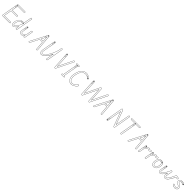

<svg xmlns="http://www.w3.org/2000/svg" viewBox="1432 -5145 9371 9371"><g transform="rotate(45 6117.0 -460.0)"><path d="M133 0Q111.5 0 102.5 -12.5Q93.5 -25 96.5 -43.5L245.5 -887Q248.5 -904.5 258 -916.5Q267.5 -928.5 293 -928.5H747Q770.5 -928.5 779.2 -916Q788 -903.5 788 -890Q788 -875 779.2 -865Q770.5 -855 747 -855H320L263.5 -536.5H622.5Q647 -536.5 655.2 -524.8Q663.5 -513 664 -498.5Q664.5 -487.5 655.8 -476.2Q647 -465 623 -465H251L182 -75H608.5Q632 -75 641 -65.2Q650 -55.5 650 -41.5Q650 -28 641.2 -14Q632.5 0 608.5 0ZM133 -9.5H608.5Q627.5 -9.5 634.5 -19.8Q641.5 -30 641.5 -41.5Q641.5 -53 635 -59.2Q628.5 -65.5 608.5 -65.5H171.5L243 -474H623Q642.5 -474 648.8 -481.5Q655 -489 655 -498.5Q654.5 -511 648.5 -519.2Q642.5 -527.5 622.5 -527.5H252.5L312 -864.5H747Q766.5 -864.5 772.8 -871Q779 -877.5 779 -890Q779 -901.5 772.5 -910.5Q766 -919.5 747 -919.5H293Q272 -919.5 264.8 -910.5Q257.5 -901.5 254.5 -885L105.5 -41.5Q102.5 -26.5 109.2 -18Q116 -9.5 133 -9.5ZM257 -719.5 252.5 -752 258.5 -751 275.5 -848.5 283.5 -847.5 266.5 -749.5 272.5 -749ZM286.5 -866.5Q278 -866.5 272 -872.8Q266 -879 266 -887.5Q266 -896 272 -902.2Q278 -908.5 286.5 -908.5Q295 -908.5 301.2 -902.2Q307.5 -896 307.5 -887.5Q307.5 -879 301.2 -872.8Q295 -866.5 286.5 -866.5Z M840 6Q777.5 6 748.2 -53.2Q719 -112.5 737.5 -213.5Q754 -302.5 792 -367.8Q830 -433 886 -468.8Q942 -504.5 1012.5 -504.5H1106.5L1176 -898.5Q1179 -916 1192.8 -922.8Q1206.5 -929.5 1219 -928.5Q1236 -927.5 1248 -915.8Q1260 -904 1256.5 -885L1104 -34Q1100.5 -15.5 1089.8 -7.8Q1079 0 1066 0Q1055 0 1044.8 -5.5Q1034.5 -11 1028.8 -21.5Q1023 -32 1025.5 -46L1048.5 -173.5Q1020.5 -127 986.2 -86Q952 -45 914.8 -19.5Q877.5 6 840 6ZM840 -3Q876 -3 912.2 -28.8Q948.5 -54.5 982 -95.5Q1015.5 -136.5 1043.5 -183Q1055 -202 1058.5 -200Q1062 -198 1059 -179.5L1035 -44Q1032 -27.5 1042 -18.5Q1052 -9.5 1066 -9.5Q1077 -9.5 1084.8 -15Q1092.5 -20.5 1095 -35L1247.5 -886.5Q1250.5 -901.5 1241.5 -910Q1232.5 -918.5 1218 -919.5Q1207.5 -920.5 1197.8 -915.5Q1188 -910.5 1185.5 -897.5L1114.5 -495.5H1012.5Q910.5 -495.5 840.5 -419.5Q770.5 -343.5 746.5 -212.5Q729 -114.5 755.5 -58.8Q782 -3 840 -3ZM852 -59.5Q823 -59.5 810.2 -101Q797.5 -142.5 809 -213.5Q828 -318 882.2 -378.5Q936.5 -439 1017 -439H1104.5L1094.5 -383.5Q1068.5 -326 1038.5 -268.5Q1008.5 -211 977 -163.8Q945.5 -116.5 913.8 -88Q882 -59.5 852 -59.5ZM852 -69Q880 -69 910 -96.5Q940 -124 970.5 -170Q1001 -216 1030.2 -272.2Q1059.5 -328.5 1086 -386L1093.5 -430H1017Q940 -430 888.5 -372Q837 -314 818 -212.5Q807 -143.5 817.8 -106.2Q828.5 -69 852 -69ZM971 -451 938.5 -453 965.5 -470.5 967.5 -464.5Q991.5 -470.5 1017.5 -471.2Q1043.5 -472 1068 -472V-464.5Q1043.5 -464.5 1018.2 -464Q993 -463.5 969.5 -457ZM1109 -447Q1100.5 -447 1094.2 -453Q1088 -459 1088 -467.5Q1088 -476 1094.2 -482.2Q1100.5 -488.5 1109 -488.5Q1117.5 -488.5 1123.8 -482.2Q1130 -476 1130 -467.5Q1130 -459 1123.8 -453Q1117.5 -447 1109 -447Z M1424.5 9Q1349 9 1312 -41Q1275 -91 1290 -174.5L1342 -467Q1343 -470.5 1345 -478.5Q1347 -486.5 1356 -493.5Q1365 -500.5 1385.5 -500.5Q1411.5 -500.5 1416.8 -485.5Q1422 -470.5 1420 -461L1368.5 -168Q1360.5 -122.5 1376.8 -93.8Q1393 -65 1429.5 -65Q1465.5 -65 1505.5 -103.2Q1545.5 -141.5 1600 -223L1642.5 -463.5Q1643.5 -467 1646.2 -476Q1649 -485 1658.2 -492.8Q1667.5 -500.5 1687 -500.5Q1714 -500.5 1719.5 -486Q1725 -471.5 1723 -462L1648.5 -41Q1646.5 -27.5 1640 -18.5Q1633.5 -9.5 1622.8 -4.8Q1612 0 1596.5 0Q1576.5 0 1570.5 -12Q1564.5 -24 1568 -43L1577 -93.5Q1538.5 -41 1502.2 -16Q1466 9 1424.5 9ZM1424.5 0Q1464 0 1499 -24.5Q1534 -49 1572 -102.5Q1583.5 -118.5 1586.5 -116.8Q1589.5 -115 1587 -99L1577 -41.5Q1573.5 -24.5 1577.8 -16.8Q1582 -9 1596.5 -9Q1610 -9 1618.8 -12.5Q1627.5 -16 1632.5 -23.5Q1637.5 -31 1639.5 -43L1714 -463.5Q1715.5 -472 1711.5 -481.5Q1707.5 -491 1687 -491Q1663.5 -491 1658 -479.2Q1652.5 -467.5 1651.5 -462L1608.5 -219Q1553.5 -136.5 1511 -96Q1468.5 -55.5 1429.5 -55.5Q1388.5 -55.5 1370 -88.2Q1351.5 -121 1360 -169.5L1411.5 -462.5Q1412.5 -471 1408.8 -481Q1405 -491 1385.5 -491Q1361 -491 1356.2 -481Q1351.5 -471 1350.5 -465.5L1299 -172.5Q1285 -92.5 1319 -46.2Q1353 0 1424.5 0ZM1351 -292.5 1346.5 -324.5 1352.5 -324 1369.5 -421.5 1377.5 -420 1360.5 -322.5 1366.5 -321.5ZM1380.5 -439.5Q1371.5 -439.5 1365.5 -445.5Q1359.5 -451.5 1359.5 -460Q1359.5 -469 1365.5 -475Q1371.5 -481 1380.5 -481Q1389 -481 1395 -475Q1401 -469 1401 -460Q1401 -451.5 1395 -445.5Q1389 -439.5 1380.5 -439.5Z M1952.5 0Q1940.5 0 1930.5 -6.2Q1920.5 -12.5 1917.8 -24.5Q1915 -36.5 1923.5 -52.5L2360.5 -891.5Q2367.5 -905.5 2374.2 -917Q2381 -928.5 2407 -928.5Q2427 -928.5 2436.2 -919.8Q2445.5 -911 2446.5 -898.5L2518.5 -42Q2520 -24 2511.8 -12Q2503.5 0 2482 0Q2456.5 0 2449.2 -14Q2442 -28 2441 -39L2407 -466H2222L2004 -38.5Q1994 -18.5 1984.5 -9.2Q1975 0 1952.5 0ZM1952.5 -9.5Q1971.5 -9.5 1978.8 -16.2Q1986 -23 1996 -42.5L2216.5 -475.5H2415.5L2450 -39.5Q2451 -29 2456.5 -19.2Q2462 -9.5 2482 -9.5Q2499 -9.5 2505 -17.8Q2511 -26 2509.5 -41L2437 -897.5Q2436.5 -907 2429.8 -913.2Q2423 -919.5 2407 -919.5Q2387 -919.5 2382 -911.2Q2377 -903 2368.5 -887.5L1931 -48Q1921 -29 1929.2 -19.2Q1937.5 -9.5 1952.5 -9.5ZM2258 -536H2401L2382.5 -781ZM2243 -527.5 2378 -792.5Q2384.5 -805.5 2387 -805Q2389.5 -804.5 2390.5 -790L2411 -527.5ZM2321 -738 2326 -770.5 2331.5 -768 2376.5 -856 2383.5 -852.5 2338.5 -764 2344 -761.5ZM2404.5 -866.5Q2396 -866.5 2390 -872.8Q2384 -879 2384 -887.5Q2384 -896 2390 -902.2Q2396 -908.5 2404.5 -908.5Q2413.5 -908.5 2419.5 -902.2Q2425.5 -896 2425.5 -887.5Q2425.5 -879 2419.5 -872.8Q2413.5 -866.5 2404.5 -866.5Z M2787 6.5Q2743.5 6.5 2715.5 -22Q2687.5 -50.5 2679.5 -110Q2671.5 -169.5 2688.5 -263L2800.5 -882.5Q2802.5 -894.5 2808.5 -905Q2814.5 -915.5 2824.2 -921.8Q2834 -928 2846.5 -928Q2865 -927 2874.8 -913.8Q2884.5 -900.5 2881 -883.5L2767.5 -258.5Q2761.5 -224.5 2757 -190.8Q2752.5 -157 2754 -129.2Q2755.5 -101.5 2765.8 -84.8Q2776 -68 2799 -68Q2849 -68 2908 -117.5Q2967 -167 3027.8 -257Q3088.5 -347 3144.8 -468.5Q3201 -590 3245.5 -734L3273 -891Q3276 -905 3285.8 -916.5Q3295.5 -928 3317 -928Q3340.5 -928 3349.2 -915.8Q3358 -903.5 3355 -885.5L3205 -34Q3202 -16.5 3189 -7.2Q3176 2 3162.5 2Q3145.5 2 3134 -9.5Q3122.5 -21 3126 -43L3189.5 -409.5Q3153 -322.5 3104.5 -247Q3056 -171.5 3001.8 -114.5Q2947.5 -57.5 2892.5 -25.5Q2837.5 6.5 2787 6.5ZM2787 -3Q2850 -3 2921 -55.8Q2992 -108.5 3060.8 -203Q3129.5 -297.5 3185.5 -423Q3198.5 -452.5 3201.8 -449Q3205 -445.5 3201 -421.5L3134.5 -41Q3131.5 -24 3140 -15.8Q3148.5 -7.5 3162.5 -7.5Q3173.5 -7.5 3183.5 -14.5Q3193.5 -21.5 3195.5 -36L3346 -887Q3349 -902 3342.5 -910.5Q3336 -919 3317 -919Q3299.5 -919 3292 -910.2Q3284.5 -901.5 3282 -889.5L3254.5 -732Q3209.5 -587.5 3152.8 -464.8Q3096 -342 3034.2 -251Q2972.5 -160 2912 -109.5Q2851.5 -59 2799 -59Q2772 -59 2759.8 -77.2Q2747.5 -95.5 2745.5 -125.2Q2743.5 -155 2748 -190.5Q2752.5 -226 2758.5 -260L2872 -885Q2874.5 -899 2867.5 -908.5Q2860.5 -918 2846 -919Q2831 -919 2821.5 -908Q2812 -897 2809 -881L2697.5 -261.5Q2681.5 -170 2688.2 -113Q2695 -56 2720.8 -29.5Q2746.5 -3 2787 -3ZM2810 -719.5 2805.5 -752 2811.5 -751 2828.5 -848.5 2836.5 -847.5 2819.5 -749.5 2825.5 -749ZM2839.5 -866.5Q2831 -866.5 2825 -872.8Q2819 -879 2819 -887.5Q2819 -896 2825 -902.2Q2831 -908.5 2839.5 -908.5Q2848 -908.5 2854.2 -902.2Q2860.5 -896 2860.5 -887.5Q2860.5 -879 2854.2 -872.8Q2848 -866.5 2839.5 -866.5Z M3737.5 0Q3717 0 3706.5 -14.8Q3696 -29.5 3695 -43.5L3648.5 -886.5Q3648 -904 3656 -916.2Q3664 -928.5 3685.5 -928.5Q3712 -928.5 3720.2 -915.5Q3728.5 -902.5 3729 -891L3763.5 -160.5L4117.5 -891.5Q4126.5 -910.5 4138 -919.5Q4149.5 -928.5 4171.5 -928.5Q4183.5 -928.5 4192.8 -922.5Q4202 -916.5 4204.8 -905Q4207.5 -893.5 4199 -877L3784.5 -38.5Q3777.5 -23.5 3769 -11.8Q3760.5 0 3737.5 0ZM3737.5 -9.5Q3756 -9.5 3762.2 -18.2Q3768.5 -27 3776.5 -42.5L4191 -880.5Q4200.5 -900 4193.2 -909.8Q4186 -919.5 4171.5 -919.5Q4152 -919.5 4143 -912.2Q4134 -905 4125.5 -887.5L3766 -144.5Q3759.5 -131 3757.8 -131Q3756 -131 3755 -145L3720.5 -890.5Q3720 -900.5 3713.8 -910Q3707.5 -919.5 3685.5 -919.5Q3668.5 -919.5 3663 -911Q3657.5 -902.5 3658 -887L3704 -44.5Q3705 -32 3713.2 -20.8Q3721.5 -9.5 3737.5 -9.5ZM3698 -717.5 3686 -748 3692.5 -748.5 3687 -847.5 3695 -848 3700.5 -749 3706.5 -749.5ZM3688 -866.5Q3679.5 -866.5 3673.2 -872.8Q3667 -879 3667 -887.5Q3667 -896 3673.2 -902.2Q3679.5 -908.5 3688 -908.5Q3696.5 -908.5 3702.8 -902.2Q3709 -896 3709 -887.5Q3709 -879 3702.8 -872.8Q3696.5 -866.5 3688 -866.5Z M4211.5 0Q4188.5 0 4180 -11.5Q4171.5 -23 4171.5 -36.5Q4171.5 -51 4180 -63Q4188.5 -75 4211.5 -75H4243L4379 -855H4365Q4341 -855 4332.5 -867.2Q4324 -879.5 4324 -893Q4324 -907 4332.5 -917.8Q4341 -928.5 4365 -928.5H4491.5Q4514.5 -928.5 4523 -917.8Q4531.5 -907 4531.5 -893Q4531.5 -879.5 4523 -867.2Q4514.5 -855 4491.5 -855H4462L4324.5 -75H4343.5Q4368 -75 4376.5 -63.2Q4385 -51.5 4385 -36.5Q4385 -23 4376.5 -11.5Q4368 0 4343.5 0ZM4211.5 -9.5H4343.5Q4363.5 -9.5 4369.8 -17.5Q4376 -25.5 4376 -36.5Q4376 -49 4369.8 -57.2Q4363.5 -65.5 4343.5 -65.5H4314L4454 -864.5H4491.5Q4510 -864.5 4516.2 -873Q4522.5 -881.5 4522.5 -893Q4522.5 -905 4516.5 -912.2Q4510.5 -919.5 4491.5 -919.5H4365Q4346 -919.5 4339.5 -912.2Q4333 -905 4333 -893Q4333 -881.5 4339.5 -873Q4346 -864.5 4365 -864.5H4390L4251 -65.5H4211.5Q4193 -65.5 4186.8 -57.2Q4180.5 -49 4180.5 -36.5Q4180.5 -25.5 4186.8 -17.5Q4193 -9.5 4211.5 -9.5ZM4392.5 -695 4388 -727.5 4394 -726.5 4411 -824 4419 -823 4401.5 -725 4407.5 -724.5ZM4421 -842.5Q4412.5 -842.5 4406.5 -848.8Q4400.5 -855 4400.5 -863.5Q4400.5 -872 4406.5 -878.2Q4412.5 -884.5 4421 -884.5Q4429.5 -884.5 4435.8 -878.2Q4442 -872 4442 -863.5Q4442 -855 4435.8 -848.8Q4429.5 -842.5 4421 -842.5Z M4836 0Q4784 0 4733.5 -28.5Q4683 -57 4645.2 -112.8Q4607.5 -168.5 4592.5 -249.8Q4577.5 -331 4596.5 -436.5Q4607.5 -497 4625.2 -564.5Q4643 -632 4672.5 -696.8Q4702 -761.5 4747.8 -813.8Q4793.5 -866 4859.8 -897.2Q4926 -928.5 5017 -928.5Q5084 -928.5 5147.5 -897Q5211 -865.5 5261 -812.5Q5273 -800 5274.8 -785.2Q5276.5 -770.5 5266.5 -759Q5257 -748.5 5241.5 -746.5Q5226 -744.5 5210 -760.5Q5163 -809.5 5113.5 -832.2Q5064 -855 5015.5 -855Q4942.5 -855 4889 -827.2Q4835.5 -799.5 4798.5 -753.8Q4761.5 -708 4737.5 -652.2Q4713.5 -596.5 4699 -539.8Q4684.5 -483 4676 -434Q4661 -346 4670 -278.8Q4679 -211.5 4704.5 -166.2Q4730 -121 4765 -98Q4800 -75 4837 -75Q4905.5 -75 4961.2 -111Q5017 -147 5074.5 -202Q5095.5 -220.5 5106.5 -236.5Q5117.5 -252.5 5137 -252.5Q5152 -252.5 5162.2 -245.2Q5172.5 -238 5175 -223.5Q5176 -215.5 5169.8 -199.5Q5163.5 -183.5 5137 -154Q5076 -87 5002.2 -43.5Q4928.5 0 4836 0ZM4836 -9.5Q4926 -9.5 4997.8 -51.5Q5069.5 -93.5 5130 -160Q5155.5 -188 5161.2 -201.8Q5167 -215.5 5166 -222Q5164 -233 5157 -238.2Q5150 -243.5 5137 -243.5Q5122 -243.5 5112.8 -229.2Q5103.5 -215 5080.5 -195.5Q5023 -140 4965.8 -102.8Q4908.5 -65.5 4837 -65.5Q4798 -65.5 4761.2 -89.5Q4724.5 -113.5 4697.8 -160.2Q4671 -207 4661.2 -276Q4651.5 -345 4667 -435Q4675.5 -484 4690.2 -541.8Q4705 -599.5 4729.8 -656.5Q4754.5 -713.5 4792.5 -760.5Q4830.5 -807.5 4885.2 -836Q4940 -864.5 5015.5 -864.5Q5065.5 -864.5 5117.2 -840.8Q5169 -817 5216.5 -766.5Q5229.5 -754 5241 -755.2Q5252.5 -756.5 5259.5 -765Q5268 -773 5266.2 -785.2Q5264.5 -797.5 5255.5 -806Q5204 -861 5143.2 -890.2Q5082.5 -919.5 5017 -919.5Q4928 -919.5 4863.5 -889Q4799 -858.5 4754.2 -807Q4709.5 -755.5 4680.5 -692Q4651.5 -628.5 4634 -562Q4616.5 -495.5 4605.5 -435Q4587 -331.5 4601.2 -252Q4615.5 -172.5 4652 -118.5Q4688.5 -64.5 4737.2 -37Q4786 -9.5 4836 -9.5ZM5206 -808.5Q5190 -824.5 5176 -835.2Q5162 -846 5143 -855.5L5140.5 -850.5L5117.5 -872L5149 -868L5146.5 -862.5Q5166 -853 5180.8 -841.8Q5195.5 -830.5 5211.5 -814ZM5238 -763Q5229.5 -763 5223.2 -769.2Q5217 -775.5 5217 -784Q5217 -792.5 5223.2 -798.8Q5229.5 -805 5238 -805Q5246.5 -805 5252.8 -798.8Q5259 -792.5 5259 -784Q5259 -775.5 5252.8 -769.2Q5246.5 -763 5238 -763Z M5593.5 0Q5573 0 5561.2 -12.5Q5549.5 -25 5548.5 -43.5L5502 -886.5Q5501.5 -904 5509.5 -916.2Q5517.5 -928.5 5539 -928.5Q5566 -928.5 5574.2 -915.5Q5582.5 -902.5 5583 -891L5618.5 -162.5L5970.5 -892.5Q5973 -898 5979.2 -906.5Q5985.5 -915 5995.2 -921.8Q6005 -928.5 6017.5 -928.5Q6045.5 -928.5 6055 -915.5Q6064.5 -902.5 6065 -891L6102 -166.5L6453 -891.5Q6461.5 -910 6473.8 -919.2Q6486 -928.5 6502.5 -928.5Q6517 -928.5 6527.2 -922.5Q6537.5 -916.5 6540.5 -905Q6543.5 -893.5 6535.5 -877L6122 -38.5Q6113 -20 6102 -10Q6091 0 6076 0Q6056 0 6045.8 -7.8Q6035.5 -15.5 6034.5 -32L5997 -775.5L5640.5 -40Q5635 -28.5 5624.5 -14.2Q5614 0 5593.5 0ZM5593.5 -9.5Q5609.5 -9.5 5618 -21Q5626.5 -32.5 5632 -43.5L5993 -788.5Q5999.5 -802 6002 -802.8Q6004.5 -803.5 6005 -789L6043.5 -32.5Q6044.5 -20 6051.5 -14.8Q6058.5 -9.5 6076 -9.5Q6088.5 -9.5 6097 -17.5Q6105.5 -25.5 6113.5 -42L6527 -880.5Q6537 -900 6528.8 -909.8Q6520.5 -919.5 6502.5 -919.5Q6488.5 -919.5 6478.8 -911.8Q6469 -904 6461 -887.5L6107 -156.5Q6100.5 -142.5 6097.2 -142Q6094 -141.5 6093 -157L6056 -890.5Q6055.5 -900.5 6047.8 -910Q6040 -919.5 6017.5 -919.5Q6002.5 -919.5 5992.5 -907.5Q5982.5 -895.5 5979 -888.5L5622 -148.5Q5616 -136 5613.8 -135.5Q5611.5 -135 5610.5 -147L5574 -890.5Q5573.5 -900.5 5567.2 -910Q5561 -919.5 5539 -919.5Q5522 -919.5 5516.5 -911Q5511 -902.5 5511.5 -887L5557.5 -44.5Q5560 -9.5 5593.5 -9.5ZM5550.5 -717.5 5538.5 -748 5545 -748.5 5539.5 -847.5 5547.5 -848 5553 -749 5559 -749.5ZM5540.5 -866.5Q5532 -866.5 5525.8 -872.8Q5519.5 -879 5519.5 -887.5Q5519.5 -896 5525.8 -902.2Q5532 -908.5 5540.5 -908.5Q5549 -908.5 5555.2 -902.2Q5561.5 -896 5561.5 -887.5Q5561.5 -879 5555.2 -872.8Q5549 -866.5 5540.5 -866.5Z M6402 0Q6390 0 6380 -6.2Q6370 -12.5 6367.2 -24.5Q6364.5 -36.5 6373 -52.5L6810 -891.5Q6817 -905.5 6823.8 -917Q6830.5 -928.5 6856.5 -928.5Q6876.5 -928.5 6885.8 -919.8Q6895 -911 6896 -898.5L6968 -42Q6969.5 -24 6961.2 -12Q6953 0 6931.5 0Q6906 0 6898.8 -14Q6891.5 -28 6890.5 -39L6856.5 -466H6671.5L6453.5 -38.5Q6443.5 -18.5 6434 -9.2Q6424.5 0 6402 0ZM6402 -9.5Q6421 -9.5 6428.2 -16.2Q6435.5 -23 6445.5 -42.5L6666 -475.5H6865L6899.5 -39.5Q6900.5 -29 6906 -19.2Q6911.5 -9.5 6931.5 -9.5Q6948.5 -9.5 6954.5 -17.8Q6960.5 -26 6959 -41L6886.5 -897.5Q6886 -907 6879.2 -913.2Q6872.5 -919.5 6856.5 -919.5Q6836.5 -919.5 6831.5 -911.2Q6826.5 -903 6818 -887.5L6380.5 -48Q6370.5 -29 6378.8 -19.2Q6387 -9.5 6402 -9.5ZM6707.5 -536H6850.5L6832 -781ZM6692.5 -527.5 6827.5 -792.5Q6834 -805.5 6836.5 -805Q6839 -804.5 6840 -790L6860.5 -527.5ZM6770.5 -738 6775.5 -770.5 6781 -768 6826 -856 6833 -852.5 6788 -764 6793.5 -761.5ZM6854 -866.5Q6845.5 -866.5 6839.5 -872.8Q6833.5 -879 6833.5 -887.5Q6833.5 -896 6839.5 -902.2Q6845.5 -908.5 6854 -908.5Q6863 -908.5 6869 -902.2Q6875 -896 6875 -887.5Q6875 -879 6869 -872.8Q6863 -866.5 6854 -866.5Z M7333.5 0Q7312.5 0 7303.2 -12.8Q7294 -25.5 7297 -43.5L7444.5 -887Q7447.5 -904.5 7456.5 -916.5Q7465.5 -928.5 7490 -928.5Q7511 -928.5 7523.2 -918Q7535.5 -907.5 7539.5 -897.5L7796.5 -179.5L7922 -886.5Q7925 -904.5 7935.2 -916.5Q7945.5 -928.5 7968 -928.5Q7991.5 -928.5 7997.5 -914Q8003.5 -899.5 8000 -879L7852.5 -40Q7850.5 -29 7844.5 -14.5Q7838.5 0 7813 0Q7796.5 0 7785.8 -8.5Q7775 -17 7771 -28L7503 -761.5L7377.5 -43.5Q7375 -30.5 7367.2 -15.2Q7359.5 0 7333.5 0ZM7333.5 -9.5Q7354 -9.5 7360 -21Q7366 -32.5 7368 -45L7496.5 -775Q7498.5 -788 7501 -788Q7503.5 -788 7508 -775L7780 -31.5Q7783.5 -22 7791.5 -15.8Q7799.5 -9.5 7813 -9.5Q7832.5 -9.5 7837.2 -20Q7842 -30.5 7843.5 -41L7991 -880.5Q7995 -899.5 7990.2 -909.5Q7985.5 -919.5 7968 -919.5Q7949.5 -919.5 7941.5 -910.2Q7933.5 -901 7931 -885L7803 -164.5Q7801 -153 7798.5 -153Q7796 -153 7792 -164.5L7530.5 -894Q7527.5 -903 7517.8 -911.2Q7508 -919.5 7490 -919.5Q7470.5 -919.5 7463.2 -910.8Q7456 -902 7453 -885L7305.5 -41.5Q7303.5 -27 7310 -18.2Q7316.5 -9.5 7333.5 -9.5ZM7335.5 -17.5Q7326.5 -17.5 7320.5 -23.8Q7314.5 -30 7314.5 -38.5Q7314.5 -47 7320.5 -53Q7326.5 -59 7335.5 -59Q7344 -59 7350 -53Q7356 -47 7356 -38.5Q7356 -30 7350 -23.8Q7344 -17.5 7335.5 -17.5ZM7346.5 -77.5 7338.5 -79 7355.5 -176.5 7349.5 -177.5 7365 -206.5 7369.5 -174.5 7363.5 -175.5Z M8284 0Q8262.5 0 8253 -12.8Q8243.5 -25.5 8247.5 -43.5L8388 -855H8155.5Q8131.5 -855 8122.8 -866.5Q8114 -878 8114 -892Q8114 -905.5 8122.5 -917Q8131 -928.5 8155.5 -928.5H8703Q8726.5 -928.5 8734.8 -917Q8743 -905.5 8743 -892Q8743 -878 8734.5 -866.5Q8726 -855 8703 -855H8469L8326.5 -40Q8324.5 -29 8317.2 -14.5Q8310 0 8284 0ZM8284 -9.5Q8304.5 -9.5 8310.2 -20Q8316 -30.5 8317.5 -41L8461 -864.5H8703Q8722 -864.5 8728 -872.5Q8734 -880.5 8734 -892Q8734 -903.5 8727.8 -911.5Q8721.5 -919.5 8703 -919.5H8155.5Q8136 -919.5 8129.5 -911.5Q8123 -903.5 8123 -892Q8123 -880.5 8129.2 -872.5Q8135.5 -864.5 8155.5 -864.5H8399L8256.5 -41.5Q8253 -27 8259.8 -18.2Q8266.5 -9.5 8284 -9.5ZM8400 -695 8395.5 -727.5 8401.5 -726.5 8418.5 -824 8426.5 -823 8409.5 -725 8415.5 -724.5ZM8429 -843.5Q8420.5 -843.5 8414.5 -849.8Q8408.5 -856 8408.5 -864.5Q8408.5 -873 8414.5 -879Q8420.5 -885 8429 -885Q8438 -885 8444 -879Q8450 -873 8450 -864.5Q8450 -856 8444 -849.8Q8438 -843.5 8429 -843.5Z M8785 0Q8773 0 8763 -6.2Q8753 -12.5 8750.2 -24.5Q8747.5 -36.5 8756 -52.5L9193 -891.5Q9200 -905.5 9206.8 -917Q9213.5 -928.5 9239.5 -928.5Q9259.5 -928.5 9268.8 -919.8Q9278 -911 9279 -898.5L9351 -42Q9352.5 -24 9344.2 -12Q9336 0 9314.5 0Q9289 0 9281.8 -14Q9274.5 -28 9273.5 -39L9239.5 -466H9054.5L8836.5 -38.5Q8826.5 -18.5 8817 -9.2Q8807.5 0 8785 0ZM8785 -9.5Q8804 -9.5 8811.2 -16.2Q8818.5 -23 8828.5 -42.5L9049 -475.5H9248L9282.5 -39.5Q9283.5 -29 9289 -19.2Q9294.5 -9.5 9314.5 -9.5Q9331.5 -9.5 9337.5 -17.8Q9343.5 -26 9342 -41L9269.5 -897.5Q9269 -907 9262.2 -913.2Q9255.5 -919.5 9239.5 -919.5Q9219.5 -919.5 9214.5 -911.2Q9209.5 -903 9201 -887.5L8763.5 -48Q8753.5 -29 8761.8 -19.2Q8770 -9.5 8785 -9.5ZM9090.5 -536H9233.5L9215 -781ZM9075.5 -527.5 9210.5 -792.5Q9217 -805.5 9219.5 -805Q9222 -804.5 9223 -790L9243.5 -527.5ZM9153.5 -738 9158.5 -770.5 9164 -768 9209 -856 9216 -852.5 9171 -764 9176.5 -761.5ZM9237 -866.5Q9228.5 -866.5 9222.5 -872.8Q9216.5 -879 9216.5 -887.5Q9216.5 -896 9222.5 -902.2Q9228.5 -908.5 9237 -908.5Q9246 -908.5 9252 -902.2Q9258 -896 9258 -887.5Q9258 -879 9252 -872.8Q9246 -866.5 9237 -866.5Z M9505.5 0Q9495 0 9486.2 -5Q9477.5 -10 9473 -19.8Q9468.5 -29.5 9471 -43L9545 -459Q9548.5 -479 9562 -489.8Q9575.5 -500.5 9589.5 -500.5Q9604.5 -500.5 9615.8 -488.2Q9627 -476 9623 -452.5L9613.5 -397Q9636 -433 9661 -457.2Q9686 -481.5 9711.2 -494Q9736.5 -506.5 9759.5 -506.5Q9785 -506.5 9795.5 -496.5Q9806 -486.5 9811.5 -476.5Q9817 -466.5 9828 -466.5Q9838 -466.5 9850 -472.8Q9862 -479 9869 -484Q9884.5 -494.5 9901.5 -496.2Q9918.5 -498 9930.5 -490.8Q9942.5 -483.5 9942.5 -466.5Q9942.5 -454.5 9936.8 -444.5Q9931 -434.5 9921.2 -426.5Q9911.5 -418.5 9900 -411.5Q9881 -400 9860 -395Q9839 -390 9826.5 -390Q9804 -390 9789.5 -400.2Q9775 -410.5 9765.5 -420.8Q9756 -431 9747.5 -431Q9737 -431 9717.5 -418.8Q9698 -406.5 9667.2 -372Q9636.5 -337.5 9591.5 -270L9551 -41.5Q9548.5 -21.5 9534.2 -10.8Q9520 0 9505.5 0ZM9505.5 -9.5Q9517.5 -9.5 9528.8 -17.8Q9540 -26 9542.5 -43L9582.5 -273.5Q9629 -342.5 9661.2 -378.5Q9693.5 -414.5 9714.5 -427.5Q9735.5 -440.5 9747.5 -440.5Q9759 -440.5 9769.8 -430Q9780.5 -419.5 9793.8 -409Q9807 -398.5 9826.5 -398.5Q9838 -398.5 9857.5 -403.2Q9877 -408 9895 -419.5Q9912 -429.5 9922.5 -440.5Q9933 -451.5 9933 -466.5Q9933 -479 9924 -484.2Q9915 -489.5 9901.5 -487.8Q9888 -486 9874.5 -477Q9867 -472 9853.2 -464.8Q9839.5 -457.5 9828 -457.5Q9812 -457.5 9804.8 -467.5Q9797.5 -477.5 9788.8 -487.2Q9780 -497 9759.5 -497Q9726 -497 9687.2 -468.5Q9648.5 -440 9616 -383Q9607 -368.5 9603.2 -369.2Q9599.5 -370 9602.5 -385.5L9614.5 -454Q9618 -473.5 9609.5 -482.5Q9601 -491.5 9589.5 -491.5Q9578 -491.5 9567.5 -483Q9557 -474.5 9554 -457.5L9480.5 -41.5Q9477 -25 9484.8 -17.2Q9492.5 -9.5 9505.5 -9.5ZM9556.5 -292.5 9552 -324.5 9558 -324 9575 -421.5 9583 -420 9566 -322.5 9572 -321.5ZM9586 -439.5Q9577.5 -439.5 9571.5 -445.5Q9565.5 -451.5 9565.5 -460Q9565.5 -469 9571.5 -475Q9577.5 -481 9586 -481Q9595 -481 9601 -475Q9607 -469 9607 -460Q9607 -451.5 9601 -445.5Q9595 -439.5 9586 -439.5Z M9967 0Q9956.5 0 9947.8 -5Q9939 -10 9934.5 -19.8Q9930 -29.5 9932.5 -43L10006.5 -459Q10010 -479 10023.5 -489.8Q10037 -500.5 10051 -500.5Q10066 -500.5 10077.2 -488.2Q10088.5 -476 10084.5 -452.5L10075 -397Q10097.5 -433 10122.5 -457.2Q10147.5 -481.5 10172.8 -494Q10198 -506.5 10221 -506.5Q10246.5 -506.5 10257 -496.5Q10267.5 -486.5 10273 -476.5Q10278.5 -466.5 10289.5 -466.5Q10299.5 -466.5 10311.5 -472.8Q10323.5 -479 10330.5 -484Q10346 -494.5 10363 -496.2Q10380 -498 10392 -490.8Q10404 -483.5 10404 -466.5Q10404 -454.5 10398.2 -444.5Q10392.5 -434.5 10382.8 -426.5Q10373 -418.5 10361.5 -411.5Q10342.5 -400 10321.5 -395Q10300.5 -390 10288 -390Q10265.5 -390 10251 -400.2Q10236.5 -410.5 10227 -420.8Q10217.5 -431 10209 -431Q10198.5 -431 10179 -418.8Q10159.5 -406.5 10128.8 -372Q10098 -337.5 10053 -270L10012.5 -41.5Q10010 -21.5 9995.8 -10.8Q9981.5 0 9967 0ZM9967 -9.5Q9979 -9.5 9990.2 -17.8Q10001.5 -26 10004 -43L10044 -273.5Q10090.5 -342.5 10122.8 -378.5Q10155 -414.5 10176 -427.5Q10197 -440.5 10209 -440.5Q10220.5 -440.5 10231.2 -430Q10242 -419.5 10255.2 -409Q10268.5 -398.5 10288 -398.5Q10299.5 -398.5 10319 -403.2Q10338.5 -408 10356.5 -419.5Q10373.5 -429.5 10384 -440.5Q10394.5 -451.5 10394.5 -466.5Q10394.5 -479 10385.5 -484.2Q10376.5 -489.5 10363 -487.8Q10349.5 -486 10336 -477Q10328.5 -472 10314.8 -464.8Q10301 -457.5 10289.5 -457.5Q10273.5 -457.5 10266.2 -467.5Q10259 -477.5 10250.2 -487.2Q10241.5 -497 10221 -497Q10187.5 -497 10148.8 -468.5Q10110 -440 10077.5 -383Q10068.5 -368.5 10064.8 -369.2Q10061 -370 10064 -385.5L10076 -454Q10079.5 -473.5 10071 -482.5Q10062.5 -491.5 10051 -491.5Q10039.5 -491.5 10029 -483Q10018.5 -474.5 10015.5 -457.5L9942 -41.5Q9938.5 -25 9946.2 -17.2Q9954 -9.5 9967 -9.5ZM10018 -292.5 10013.5 -324.5 10019.5 -324 10036.5 -421.5 10044.5 -420 10027.5 -322.5 10033.5 -321.5ZM10047.5 -439.5Q10039 -439.5 10033 -445.5Q10027 -451.5 10027 -460Q10027 -469 10033 -475Q10039 -481 10047.5 -481Q10056.5 -481 10062.5 -475Q10068.5 -469 10068.5 -460Q10068.5 -451.5 10062.5 -445.5Q10056.5 -439.5 10047.5 -439.5Z M10546.5 6Q10470.5 6 10425.5 -45Q10380.5 -96 10380.5 -182Q10380.5 -274.5 10410.2 -347.8Q10440 -421 10491.5 -463.8Q10543 -506.5 10608.5 -506.5Q10689 -506.5 10735.8 -457.8Q10782.5 -409 10782.5 -324.5Q10782.5 -254 10765 -193.8Q10747.5 -133.5 10715.5 -88.8Q10683.5 -44 10640.5 -19Q10597.5 6 10546.5 6ZM10546.5 -3Q10595.5 -3 10637 -27Q10678.5 -51 10709 -94.5Q10739.5 -138 10756.5 -196.5Q10773.5 -255 10773.5 -324.5Q10773.5 -406 10729.8 -451.5Q10686 -497 10608.5 -497Q10546 -497 10496.2 -456Q10446.5 -415 10418 -343.8Q10389.5 -272.5 10389.5 -182Q10389.5 -99 10431.8 -51Q10474 -3 10546.5 -3ZM10546.5 -59Q10502 -59 10476.5 -97Q10451 -135 10451 -195.5Q10451 -264 10471.5 -319.5Q10492 -375 10527.8 -408Q10563.5 -441 10608.5 -441Q10656 -441 10684.8 -408.2Q10713.5 -375.5 10713.5 -323.5Q10713.5 -249.5 10691.8 -189.8Q10670 -130 10632.2 -94.5Q10594.5 -59 10546.5 -59ZM10546.5 -68Q10591.5 -68 10627 -101.8Q10662.5 -135.5 10683.2 -193.2Q10704 -251 10704 -323.5Q10704 -373 10678.5 -402.8Q10653 -432.5 10608.5 -432.5Q10566.5 -432.5 10533 -401.2Q10499.5 -370 10480 -316.2Q10460.5 -262.5 10460.5 -195.5Q10460.5 -137.5 10483.5 -102.8Q10506.5 -68 10546.5 -68ZM10558.5 -461 10586.5 -476.5 10587 -470.5Q10609 -475 10628.5 -472.5Q10648 -470 10669 -459.5L10665.5 -452.5Q10644.5 -462.5 10627 -464.8Q10609.5 -467 10588.5 -463L10590.5 -458ZM10702 -414.5Q10693 -414.5 10687 -420.5Q10681 -426.5 10681 -435Q10681 -444 10687 -450Q10693 -456 10702 -456Q10710.5 -456 10716.5 -450Q10722.5 -444 10722.5 -435Q10722.5 -426.5 10716.5 -420.5Q10710.5 -414.5 10702 -414.5Z M10974.5 6Q10935 6 10912.8 -17.8Q10890.5 -41.5 10883.5 -77Q10876.5 -112.5 10883 -148.5L10938 -459Q10941.5 -479.5 10956 -490Q10970.5 -500.5 10984 -500.5Q11000 -500.5 11011 -488.2Q11022 -476 11018 -452.5L10963.5 -146.5Q10956 -106.5 10968.2 -87.2Q10980.5 -68 10995 -68Q11021 -68 11050.2 -94.5Q11079.5 -121 11109.8 -164.2Q11140 -207.5 11169 -258.5Q11198 -309.5 11223.2 -359.5Q11248.5 -409.5 11268 -448.5Q11280 -471.5 11291.2 -486Q11302.5 -500.5 11324 -500.5Q11339 -500.5 11351 -488.2Q11363 -476 11358.5 -452.5L11303 -146.5Q11298 -120.5 11306.2 -103Q11314.5 -85.5 11327.8 -76.8Q11341 -68 11350 -68Q11377.5 -68 11405.8 -95Q11434 -122 11461.8 -165.8Q11489.5 -209.5 11515.5 -260.8Q11541.5 -312 11564.8 -361.5Q11588 -411 11607 -448.5Q11620.5 -471 11630.8 -485.8Q11641 -500.5 11662.5 -500.5Q11665.5 -500.5 11679.2 -498Q11693 -495.5 11718.8 -490.5Q11744.5 -485.5 11782.5 -478Q11803 -474 11811.5 -463Q11820 -452 11820 -438Q11820 -412.5 11800.5 -402.8Q11781 -393 11755.5 -398L11680 -415.5L11675.5 -406.5Q11669.5 -393 11653.5 -358Q11637.5 -323 11613.2 -276.2Q11589 -229.5 11558 -180.2Q11527 -131 11490.8 -88.8Q11454.5 -46.5 11414.2 -20.2Q11374 6 11331.5 6Q11292 6 11265.2 -17.8Q11238.5 -41.5 11227.2 -77Q11216 -112.5 11223 -148.5L11244 -258.5Q11205 -190 11163.2 -129.5Q11121.5 -69 11074.8 -31.5Q11028 6 10974.5 6ZM10974.5 -3Q11027.5 -3 11073.8 -42Q11120 -81 11162 -143.8Q11204 -206.5 11244 -277.5Q11252.5 -292 11255.8 -289.8Q11259 -287.5 11256.5 -276L11231.5 -146.5Q11225 -112.5 11235.2 -79.2Q11245.5 -46 11270.2 -24.5Q11295 -3 11331.5 -3Q11372.5 -3 11411.2 -29Q11450 -55 11485.2 -96.8Q11520.5 -138.5 11550.5 -187Q11580.5 -235.5 11604.2 -281.8Q11628 -328 11644.2 -362.8Q11660.5 -397.5 11667.5 -410.5L11675 -425.5L11757.5 -407Q11780.5 -402 11795.8 -409.5Q11811 -417 11811 -438Q11811 -449.5 11804.5 -457.5Q11798 -465.5 11780.5 -469Q11742.5 -476.5 11717 -481.2Q11691.5 -486 11678.2 -488.5Q11665 -491 11662.5 -491Q11645.5 -491 11637 -479Q11628.5 -467 11615 -444Q11596 -406.5 11572.8 -356.5Q11549.5 -306.5 11523 -254.5Q11496.5 -202.5 11467.8 -158Q11439 -113.5 11409.2 -86Q11379.5 -58.5 11350 -58.5Q11339 -58.5 11323.5 -68.8Q11308 -79 11298.2 -99Q11288.5 -119 11293.5 -148.5L11349 -454Q11353 -473.5 11344.8 -482.2Q11336.5 -491 11324 -491Q11307 -491 11297.5 -479Q11288 -467 11276.5 -444.5Q11257 -405.5 11231.2 -355Q11205.5 -304.5 11176.2 -252.8Q11147 -201 11115.8 -156.8Q11084.5 -112.5 11053.8 -85.5Q11023 -58.5 10995 -58.5Q10976.5 -58.5 10961.5 -81.5Q10946.5 -104.5 10954.5 -148.5L11009 -454Q11013 -473.5 11005 -482.2Q10997 -491 10984 -491Q10973 -491 10961.8 -482.8Q10950.5 -474.5 10947.5 -457.5L10892 -146.5Q10886 -112 10892 -79Q10898 -46 10918.2 -24.5Q10938.5 -3 10974.5 -3ZM10947.5 -292.5 10942.5 -324.5 10948.5 -324 10966 -421.5 10973.5 -420 10956.5 -322.5 10962.5 -321.5ZM10979 -439.5Q10970.5 -439.5 10964.5 -445.5Q10958.5 -451.5 10958.5 -460Q10958.5 -469 10964.5 -475Q10970.5 -481 10979 -481Q10987.5 -481 10993.8 -475Q11000 -469 11000 -460Q11000 -451.5 10993.8 -445.5Q10987.5 -439.5 10979 -439.5Z M12005 6Q11976 6 11936.8 -6.2Q11897.5 -18.5 11861.5 -46Q11844 -59 11831.2 -74Q11818.5 -89 11831 -109Q11836.5 -119 11847.8 -122.5Q11859 -126 11872.2 -123.2Q11885.5 -120.5 11897 -112Q11913 -100.5 11942.5 -84.2Q11972 -68 12005 -68Q12042 -68 12064.2 -86.5Q12086.5 -105 12086.5 -132.5Q12086.5 -151.5 12077.2 -164Q12068 -176.5 12055 -188Q12040.5 -199.5 12016.2 -214.8Q11992 -230 11962.5 -247.5Q11932 -266.5 11903.5 -300Q11875 -333.5 11875 -376.5Q11875 -434.5 11920.8 -467.5Q11966.5 -500.5 12044 -500.5Q12072.5 -500.5 12106 -493.8Q12139.5 -487 12178.5 -464.5Q12200.5 -452 12208.8 -434.2Q12217 -416.5 12207 -400.5Q12198 -386 12179.5 -384Q12161 -382 12141 -391.5Q12128.5 -398.5 12102.5 -412.5Q12076.5 -426.5 12044 -426.5Q12001.5 -426.5 11977.8 -413Q11954 -399.5 11954 -376.5Q11954 -358 11973.2 -341.2Q11992.5 -324.5 12015.5 -308.5Q12043.5 -288.5 12070.8 -274Q12098 -259.5 12121.5 -234.5Q12140.5 -216.5 12153.5 -192.5Q12166.5 -168.5 12166.5 -128.5Q12166.5 -90 12145.2 -59.5Q12124 -29 12087.5 -11.5Q12051 6 12005 6ZM12005 -3Q12071 -3 12114.2 -38.5Q12157.5 -74 12157.5 -128.5Q12157.5 -166.5 12145.5 -188.5Q12133.5 -210.5 12115 -228Q12092.5 -251.5 12066 -266.2Q12039.5 -281 12010.5 -301Q11987.5 -317 11966.2 -335.8Q11945 -354.5 11945 -376.5Q11945 -404 11972.2 -419.8Q11999.5 -435.5 12044 -435.5Q12078.5 -435.5 12105.8 -421Q12133 -406.5 12145 -399.5Q12162.5 -391.5 12177.5 -392.8Q12192.5 -394 12199.5 -405Q12207.5 -418 12200.2 -431.8Q12193 -445.5 12174 -456.5Q12136.5 -478.5 12104.2 -484.8Q12072 -491 12044 -491Q11968.5 -491 11926.2 -460.8Q11884 -430.5 11884 -376.5Q11884 -336.5 11910.8 -305.2Q11937.5 -274 11967 -255.5Q11996.5 -237.5 12021 -222Q12045.5 -206.5 12061 -194.5Q12074.5 -183 12085 -168.8Q12095.5 -154.5 12095.5 -132.5Q12095.5 -100.5 12070 -79.5Q12044.5 -58.5 12005 -58.5Q11970 -58.5 11938.8 -76Q11907.5 -93.5 11891 -105Q11876.5 -116 11860.8 -116Q11845 -116 11839 -105Q11829.5 -89.5 11839.5 -78Q11849.5 -66.5 11867 -53Q11902.5 -27 11939.8 -15Q11977 -3 12005 -3ZM12135.5 -435Q12114 -447 12089.8 -453Q12065.5 -459 12040.5 -459.5V-453.5L12010 -462L12041 -473L12040.5 -467Q12093.5 -467 12138.5 -441.5ZM12174 -399.5Q12165.5 -399.5 12159.2 -405.8Q12153 -412 12153 -420.5Q12153 -429 12159.2 -435Q12165.5 -441 12174 -441Q12182.5 -441 12188.5 -435Q12194.5 -429 12194.5 -420.5Q12194.5 -412 12188.5 -405.8Q12182.5 -399.5 12174 -399.5Z"/></g></svg>

Font: Edu AU VIC WA NT Arrows
Style: Regular
Weight: 400
Designer: Tina and Corey Anderson, Eben Sorkin, Mirko Velimirovic
Foundry: Google for Education
Version: Version 1.001